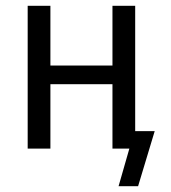

<svg xmlns="http://www.w3.org/2000/svg" viewBox="-20 -510 586 659"><path d="M387 129 424 0H371V-60H511L454 129ZM75 0V-490H153V-285H366V-490H444V0H366V-221H153V0Z"/></svg>

Font: Nunito Sans 10pt Condensed
Style: Regular
Weight: 400
Width: 3
Designer: Vernon Adams
Foundry: Vernon Adams
Version: Version 3.101;gftools[0.9.27]